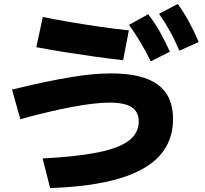

<svg xmlns="http://www.w3.org/2000/svg" viewBox="-20 -875 1040 973"><path d="M196 -72Q370 -81 477.5 -103Q585 -125 634 -163Q683 -201 683 -259Q683 -309 647 -332Q611 -355 535 -355Q498 -355 451 -349.5Q404 -344 347.5 -333.5Q291 -323 225 -307.5Q159 -292 83 -271L41 -421Q131 -443 204.5 -458.5Q278 -474 338.5 -484Q399 -494 449 -498.5Q499 -503 544 -503Q703 -503 780 -446Q857 -389 857 -272Q857 -161 788.5 -85.5Q720 -10 581.5 30.5Q443 71 234 78ZM604 -570Q538 -577 464 -587.5Q390 -598 313.5 -610Q237 -622 164 -636L197 -789Q260 -776 333.5 -763.5Q407 -751 483.5 -740Q560 -729 633 -721ZM744 -564Q718 -617 692 -660.5Q666 -704 634 -749L731 -803Q764 -760 790 -714Q816 -668 841 -613ZM889 -618Q866 -672 841.5 -716.5Q817 -761 786 -805L881 -855Q913 -810 938 -764Q963 -718 987 -662Z"/></svg>

Font: M PLUS 2 Thin ExtraBold
Style: Regular
Weight: 800
Version: Version 1.001